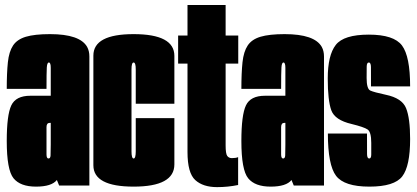

<svg xmlns="http://www.w3.org/2000/svg" viewBox="-20 -742 1668 768"><path d="M216.5 0 207.5 -22Q186.5 4.5 124 4.5Q61.5 4.5 34.2 -28.8Q7 -62 7 -178Q7 -282 25.2 -320.5Q43.5 -359 101.5 -359H183V-470.5Q183 -492 175.5 -492Q168.5 -492 167.2 -472.2Q166 -452.5 166 -386.5H7Q7 -450.5 11.5 -493Q16 -535.5 32.2 -560Q48.5 -584.5 83.5 -595Q118.5 -605.5 180 -605.5Q299.5 -605.5 328.5 -554.5Q337.5 -538 337.5 -516Q337.5 -427 337.5 -287V0ZM183 -163.5V-250.5H179Q166 -250.5 166 -233.5V-124.5Q166 -108 174 -108Q181.5 -108 182.2 -119.8Q183 -131.5 183 -163.5Z M514.5 4.5Q353.5 4.5 353.5 -81V-519.5Q353.5 -605.5 514.5 -605.5Q677.5 -605.5 677.5 -518.5V-327H523V-464.5Q523 -492 514.5 -492Q506 -492 506 -464.5V-137Q506 -108 514.5 -108Q523 -108 523 -137V-269.5H677.5V-84.5Q677.5 4.5 514.5 4.5Z M848.5 6.5Q792 6.5 761 -21.8Q730 -50 730 -134V-487.5H692.5V-600H730V-722H882.5V-600H933V-487.5H882.5V-160.5Q882.5 -127 889 -118.2Q895.5 -109.5 907.5 -109.5Q924 -109.5 932.5 -113.5V-2Q891.5 6.5 848.5 6.5Z M1155 0 1146 -22Q1125 4.5 1062.5 4.5Q1000 4.5 972.8 -28.8Q945.5 -62 945.5 -178Q945.5 -282 963.8 -320.5Q982 -359 1040 -359H1121.5V-470.5Q1121.5 -492 1114 -492Q1107 -492 1105.8 -472.2Q1104.5 -452.5 1104.5 -386.5H945.5Q945.5 -450.5 950 -493Q954.5 -535.5 970.8 -560Q987 -584.5 1022 -595Q1057 -605.5 1118.5 -605.5Q1238 -605.5 1267 -554.5Q1276 -538 1276 -516Q1276 -427 1276 -287V0ZM1121.5 -163.5V-250.5H1117.5Q1104.5 -250.5 1104.5 -233.5V-124.5Q1104.5 -108 1112.5 -108Q1120 -108 1120.8 -119.8Q1121.5 -131.5 1121.5 -163.5Z M1457.5 4.5Q1357 4.5 1324.2 -38.8Q1291.5 -82 1291.5 -208H1448Q1448 -142.5 1448.2 -125.2Q1448.5 -108 1456.8 -108Q1465 -108 1465 -124Q1465 -140 1465 -170.5Q1465 -214.5 1450.2 -224.2Q1435.5 -234 1386.5 -246Q1319.5 -261.5 1305.2 -300.8Q1291 -340 1291 -428Q1291 -521 1323 -562.2Q1355 -603.5 1455.2 -603.5Q1555.5 -603.5 1588 -560Q1620.5 -516.5 1620.5 -396.5H1464Q1464 -456 1463.8 -474Q1463.5 -492 1455.2 -492Q1447 -492 1446.8 -475.2Q1446.5 -458.5 1446.5 -430Q1446.5 -386.5 1461.2 -379.8Q1476 -373 1523 -363Q1588 -349.5 1604.2 -309.5Q1620.5 -269.5 1620.5 -186Q1620.5 -77.5 1589 -36.5Q1557.5 4.5 1457.5 4.5Z"/></svg>

Font: Anybody UltraCondensed ExtraBold
Style: Regular
Weight: 800
Width: 1
Designer: Tyler Finck
Foundry: Etcetera Type Company
Version: Version 1.010; ttfautohint (v1.8.3) -l 8 -r 50 -G 200 -x 14 